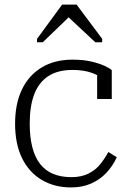

<svg xmlns="http://www.w3.org/2000/svg" viewBox="-20 -808 568 840"><path d="M292 -33Q336 -33 367 -48.5Q398 -64 418.5 -89.5Q439 -115 454 -143L491 -120Q473 -81 445 -51.5Q417 -22 378.5 -5Q340 12 291 12Q218 12 162.5 -21Q107 -54 76.5 -116Q46 -178 46 -267Q46 -354 76 -416.5Q106 -479 162.5 -513Q219 -547 297 -547Q345 -547 380.5 -538.5Q416 -530 438.5 -519.5Q461 -509 469 -501V-375H405V-492Q414 -490 421.5 -486.5Q429 -483 433 -478Q437 -473 438 -467.5Q439 -462 437 -457Q418 -476 382.5 -489Q347 -502 297 -502Q233 -502 191.5 -475Q150 -448 130 -396Q110 -344 110 -267Q110 -208 121.5 -163.5Q133 -119 156 -90Q179 -61 213 -47Q247 -33 292 -33ZM315 -788H252L142 -638V-623H167L303 -754L258 -753L397 -623H427V-638Z"/></svg>

Font: Roboto Serif SemiCondensed ExtraLight
Style: Regular
Weight: 250
Width: 4
Designer: Greg Gazdowicz
Foundry: Commercial Type
Version: Version 1.007